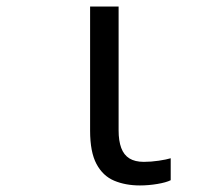

<svg xmlns="http://www.w3.org/2000/svg" viewBox="-20 -556 640 586"><path d="M407 10Q363 10 328.5 -4.5Q294 -19 274.5 -55.5Q255 -92 255 -157V-536H342V-158Q342 -126 350 -104.5Q358 -83 375 -72.5Q392 -62 419 -62Q441 -62 464.5 -65.5Q488 -69 501 -73V-6Q487 1 460 5.5Q433 10 407 10Z"/></svg>

Font: Noto Sans Mono
Style: Regular
Weight: 400
Designer: Monotype Design Team
Foundry: Monotype Imaging Inc.
Version: Version 2.014